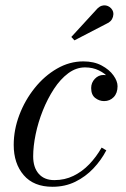

<svg xmlns="http://www.w3.org/2000/svg" viewBox="-20 -705 482 735"><path d="M181 10Q109 10 70.8 -34.5Q32.5 -79 32.5 -150Q32.5 -208 54 -264.8Q75.5 -321.5 112.8 -368Q150 -414.5 198 -442.2Q246 -470 299 -470Q340 -470 369.2 -454.2Q398.5 -438.5 414.2 -416.5Q430 -394.5 430 -375Q430 -348.5 415.2 -333.2Q400.5 -318 378.5 -318Q360 -318 344.5 -330Q329 -342 329 -368Q329 -388.5 343 -403.2Q357 -418 376 -418Q390.5 -418 402.5 -414.5Q414.5 -411 421.8 -401.8Q429 -392.5 429 -375H410Q410 -390.5 396 -407.2Q382 -424 358.5 -435.5Q335 -447 305.5 -447Q271.5 -447 241.2 -424.5Q211 -402 186.5 -364.5Q162 -327 144 -282Q126 -237 116.5 -191Q107 -145 107 -106.5Q107 -64 128.2 -39.8Q149.5 -15.5 188 -15.5Q228 -15.5 261.2 -31.8Q294.5 -48 321.5 -76Q348.5 -104 369 -140L387 -129.5Q367.5 -92 337.5 -60.2Q307.5 -28.5 268.2 -9.2Q229 10 181 10ZM265 -550.5 253 -563.5 353.5 -673Q361.5 -680.5 369.8 -683Q378 -685.5 385.8 -684Q393.5 -682.5 399.8 -678Q406 -673.5 409.5 -667.5Q414.5 -659.5 414 -649.8Q413.5 -640 408.8 -631.8Q404 -623.5 396 -618.5Z"/></svg>

Font: Bodoni Moda
Style: Italic
Weight: 400
Italic angle: -13°
Designer: Owen Earl
Foundry: indestructible type
Version: Version 2.005